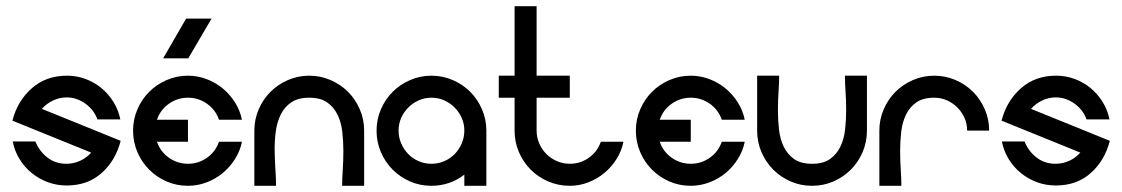

<svg xmlns="http://www.w3.org/2000/svg" viewBox="-20 -599 3618 619"><path d="M94 -143Q107 -111 133 -91Q159 -71 194 -71Q217 -71 238 -80.5Q259 -90 274 -107L20 -210Q36 -273 82 -314Q128 -355 196 -355Q227 -355 255.5 -344.5Q284 -334 307 -315Q330 -296 346 -270Q362 -244 368 -214H294Q283 -245 255 -265Q227 -285 195 -285Q172 -285 151 -275Q130 -265 115 -248L369 -145Q353 -82 308 -41.5Q263 -1 195 -1Q163 -1 134.5 -11.5Q106 -22 82.5 -41Q59 -60 43 -86Q27 -112 21 -143Z M586 -355Q617 -355 646 -344Q675 -333 698 -314Q721 -295 737.5 -269Q754 -243 760 -213H686Q675 -245 647.5 -264.5Q620 -284 586 -284Q552 -284 524.5 -264.5Q497 -245 486 -213H586V-142H486Q497 -110 524.5 -90.5Q552 -71 586 -71Q620 -71 647.5 -90.5Q675 -110 686 -142H760Q754 -112 737.5 -86Q721 -60 698 -41Q675 -22 646 -11Q617 0 586 0Q549 0 517 -14Q485 -28 461 -52Q437 -76 423 -108.5Q409 -141 409 -178Q409 -214 423 -246.5Q437 -279 461 -303Q485 -327 517.5 -341Q550 -355 586 -355ZM580 -539H662L587 -411H506L580 -539Z M977 -355Q1013 -355 1045.5 -341Q1078 -327 1102 -303Q1126 -279 1140 -246.5Q1154 -214 1154 -178V0H1083Q1083 -22 1085 -51.5Q1087 -81 1087 -112.5Q1087 -144 1083.5 -174.5Q1080 -205 1068 -229.5Q1056 -254 1034.5 -269Q1013 -284 977 -284Q941 -284 919 -269Q897 -254 885 -229.5Q873 -205 869 -174.5Q865 -144 865.5 -112.5Q866 -81 868 -51.5Q870 -22 870 0H800V-178Q800 -214 814 -246.5Q828 -279 852 -303Q876 -327 908.5 -341Q941 -355 977 -355Z M1371 -355Q1407 -355 1439.5 -341Q1472 -327 1496 -303Q1520 -279 1534 -246.5Q1548 -214 1548 -178V0H1477V-36Q1454 -18 1427 -9Q1400 0 1371 0Q1334 0 1302 -14Q1270 -28 1246 -52Q1222 -76 1208 -108.5Q1194 -141 1194 -178Q1194 -214 1208 -246.5Q1222 -279 1246 -303Q1270 -327 1302.5 -341Q1335 -355 1371 -355ZM1371 -284Q1349 -284 1330 -275.5Q1311 -267 1296.5 -252.5Q1282 -238 1273.5 -219Q1265 -200 1265 -178Q1265 -156 1273.5 -136.5Q1282 -117 1296 -102.5Q1310 -88 1329.5 -79.5Q1349 -71 1371 -71Q1393 -71 1412.5 -79.5Q1432 -88 1446 -102.5Q1460 -117 1468.5 -136.5Q1477 -156 1477 -178Q1477 -200 1468.5 -219Q1460 -238 1445.5 -252.5Q1431 -267 1412 -275.5Q1393 -284 1371 -284Z M1817 0Q1780 0 1747.5 -14Q1715 -28 1691 -52Q1667 -76 1653 -108.5Q1639 -141 1639 -178V-284H1588V-355H1639V-579H1710V-355H1817V-284H1710V-178Q1710 -156 1718.5 -136.5Q1727 -117 1741.5 -102.5Q1756 -88 1775.5 -79.5Q1795 -71 1817 -71Q1851 -71 1878.5 -90.5Q1906 -110 1917 -142H1990Q1984 -112 1967.5 -86Q1951 -60 1928 -41Q1905 -22 1876.5 -11Q1848 0 1817 0Z M2207 -355Q2238 -355 2267 -344Q2296 -333 2319 -314Q2342 -295 2358.5 -269Q2375 -243 2381 -213H2307Q2296 -245 2268.5 -264.5Q2241 -284 2207 -284Q2173 -284 2145.5 -264.5Q2118 -245 2107 -213H2207V-142H2107Q2118 -110 2145.5 -90.5Q2173 -71 2207 -71Q2241 -71 2268.5 -90.5Q2296 -110 2307 -142H2381Q2375 -112 2358.5 -86Q2342 -60 2319 -41Q2296 -22 2267 -11Q2238 0 2207 0Q2170 0 2138 -14Q2106 -28 2082 -52Q2058 -76 2044 -108.5Q2030 -141 2030 -178Q2030 -214 2044 -246.5Q2058 -279 2082 -303Q2106 -327 2138.5 -341Q2171 -355 2207 -355Z M2598 0Q2561 0 2529 -14Q2497 -28 2473 -52Q2449 -76 2435 -108.5Q2421 -141 2421 -178V-355H2492Q2492 -333 2490 -304Q2488 -275 2488 -243.5Q2488 -212 2491.5 -181Q2495 -150 2507 -125.5Q2519 -101 2540.5 -86Q2562 -71 2598 -71Q2634 -71 2655.5 -86Q2677 -101 2689 -125.5Q2701 -150 2704.5 -181Q2708 -212 2708 -243.5Q2708 -275 2706 -304Q2704 -333 2704 -355H2775V-178Q2775 -141 2761 -108.5Q2747 -76 2723 -52Q2699 -28 2667 -14Q2635 0 2598 0Z M2992 -355Q3028 -355 3060.5 -341Q3093 -327 3117 -303Q3141 -279 3155 -246.5Q3169 -214 3169 -178H3098Q3098 -200 3089.5 -219Q3081 -238 3066.5 -252.5Q3052 -267 3033 -275.5Q3014 -284 2992 -284Q2956 -284 2934.5 -269Q2913 -254 2901 -229.5Q2889 -205 2885.5 -174.5Q2882 -144 2882 -112.5Q2882 -81 2884 -51.5Q2886 -22 2886 0H2815V-178Q2815 -214 2829 -246.5Q2843 -279 2867 -303Q2891 -327 2923.5 -341Q2956 -355 2992 -355Z M3283 -143Q3296 -111 3322 -91Q3348 -71 3383 -71Q3406 -71 3427 -80.5Q3448 -90 3463 -107L3209 -210Q3225 -273 3271 -314Q3317 -355 3385 -355Q3416 -355 3444.5 -344.5Q3473 -334 3496 -315Q3519 -296 3535 -270Q3551 -244 3557 -214H3483Q3472 -245 3444 -265Q3416 -285 3384 -285Q3361 -285 3340 -275Q3319 -265 3304 -248L3558 -145Q3542 -82 3497 -41.5Q3452 -1 3384 -1Q3352 -1 3323.5 -11.5Q3295 -22 3271.5 -41Q3248 -60 3232 -86Q3216 -112 3210 -143Z"/></svg>

Font: Googee
Style: Regular
Weight: 400
Designer: Peter Wiegel
Foundry: CATFonts Peter Wiegel
Version: 1.000